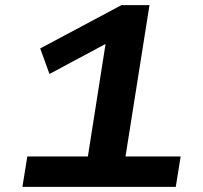

<svg xmlns="http://www.w3.org/2000/svg" viewBox="-20 -725 788 745"><path d="M67 0 86 -118H321L395 -589L456 -590L172 -438L136 -537L451 -705H560L467 -118H681L662 0Z"/></svg>

Font: Nunito Sans 7pt Expanded
Style: Bold Italic
Weight: 700
Width: 7
Italic angle: -9°
Designer: Vernon Adams
Foundry: Vernon Adams
Version: Version 3.101;gftools[0.9.27]